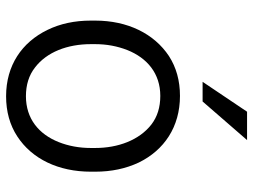

<svg xmlns="http://www.w3.org/2000/svg" viewBox="-117 -673 799 605"><g transform="rotate(90 282.5 -370.5)"><path d="M44.9 -257.3C44.9 -206.1 54.7 -160.6 74.2 -120.6C113.3 -40 186 9.8 283.2 9.8C331.5 9.8 374 -2 409.7 -25.4C481 -71.8 521 -155.3 521 -257.3V-271C521 -322.3 511.2 -367.7 492.2 -408.2C453.1 -488.3 379.9 -538.1 282.2 -538.1C233.9 -538.1 192.4 -526.4 156.7 -503.4C85.9 -456.5 44.9 -373 44.9 -271ZM119.1 -271C119.1 -307.1 125.5 -340.8 137.7 -372.1C162.6 -434.6 211.4 -476.1 282.2 -476.1C317.9 -476.1 348.1 -466.8 372.6 -447.8C421.4 -409.7 446.3 -343.3 446.3 -271V-257.3C446.3 -220.7 439.9 -186.5 427.7 -155.8C402.8 -93.3 354 -52.7 283.2 -52.7C247.6 -52.7 217.3 -62 192.9 -81.1C144 -118.2 119.1 -183.6 119.1 -257.3ZM299.8 -609.4 421.4 -749.5H332L237.8 -609.4Z"/></g></svg>

Font: Vazirmatn Light
Style: Regular
Weight: 300
Designer: Saber Rastikerdar
Foundry: Saber Rastikerdar
Version: Version 33.003